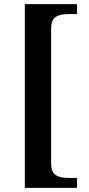

<svg xmlns="http://www.w3.org/2000/svg" viewBox="-20 -780 429 928"><path d="M100 -760H352V-712H309Q269 -712 248 -697.5Q227 -683 227 -640V8Q227 51 248 65.5Q269 80 309 80H352V128H100Z"/></svg>

Font: Noto Serif SemiBold
Style: Regular
Weight: 600
Designer: Monotype Design Team
Foundry: Monotype Imaging Inc.
Version: Version 1.001